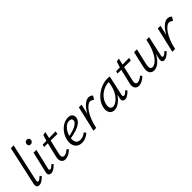

<svg xmlns="http://www.w3.org/2000/svg" viewBox="214 -1833 2964 2964"><g transform="rotate(-45 1696.0 -351.0)"><path d="M105 5Q85 5 72 -3Q59 -11 55 -28.5Q51 -46 56 -72L197 -711H258L121 -89Q117 -70 120 -59.5Q123 -49 138 -49Q152 -49 169 -61.5Q186 -74 208 -95L230 -69Q197 -34 165.5 -14.5Q134 5 105 5Z M364 5Q345 5 331.5 -3.5Q318 -12 313.5 -29.5Q309 -47 316 -74L396 -414H457L381 -89Q377 -71 379.5 -60Q382 -49 397 -49Q412 -49 428.5 -61.5Q445 -74 468 -95L490 -69Q456 -34 424.5 -14.5Q393 5 364 5ZM456 -535Q441 -535 430.5 -542Q420 -549 415.5 -561Q411 -573 414 -587Q417 -606 431 -618Q445 -630 465 -630Q480 -630 490 -623Q500 -616 504.5 -604Q509 -592 506 -577Q503 -559 489 -547Q475 -535 456 -535Z M674 8Q628 8 605.5 -26Q583 -60 597 -122L659 -384L695 -500L750 -511L661 -128Q651 -86 660.5 -64.5Q670 -43 696 -43Q717 -43 742 -56Q767 -69 795 -92L818 -65Q781 -28 744 -10Q707 8 674 8ZM573 -361 583 -402 870 -406 859 -358Z M1036 9Q984 9 949 -16.5Q914 -42 901.5 -87Q889 -132 902 -192Q916 -255 953.5 -307Q991 -359 1043 -391Q1095 -423 1154 -423Q1194 -423 1215 -408.5Q1236 -394 1242.5 -371Q1249 -348 1244 -322Q1235 -279 1194.5 -247Q1154 -215 1091 -194.5Q1028 -174 950 -163L952 -203Q1018 -214 1068.5 -231.5Q1119 -249 1149 -272Q1179 -295 1185 -319Q1187 -329 1184.5 -342Q1182 -355 1171 -364.5Q1160 -374 1133 -374Q1093 -374 1059 -348.5Q1025 -323 1001 -282.5Q977 -242 966 -197Q955 -151 960.5 -116Q966 -81 988.5 -61.5Q1011 -42 1050 -42Q1075 -42 1105.5 -52.5Q1136 -63 1165 -88L1189 -55Q1166 -35 1140.5 -20Q1115 -5 1089 2Q1063 9 1036 9Z M1317 0Q1347 -133 1394 -226.5Q1441 -320 1494.5 -369.5Q1548 -419 1596 -419Q1615 -419 1636 -411.5Q1657 -404 1669 -387L1632 -328Q1621 -342 1603 -350Q1585 -358 1571 -358Q1546 -358 1514.5 -333.5Q1483 -309 1451.5 -262.5Q1420 -216 1393.5 -150Q1367 -84 1350 0ZM1289 0 1385 -414H1444L1348 0Z M1744 6Q1687 6 1662.5 -37Q1638 -80 1650 -140Q1661 -198 1695.5 -248Q1730 -298 1780.5 -336.5Q1831 -375 1890.5 -396.5Q1950 -418 2013 -418Q2028 -418 2039 -417Q2050 -416 2059 -414L1988 -90Q1979 -48 2005 -48Q2021 -48 2039 -61Q2057 -74 2079 -95L2100 -68Q2065 -33 2036 -14Q2007 5 1979 5Q1960 5 1946.5 -3Q1933 -11 1929 -28.5Q1925 -46 1931 -73L1969 -243L2006 -277Q1994 -221 1967 -170Q1940 -119 1903.5 -79Q1867 -39 1826 -16.5Q1785 6 1744 6ZM1769 -47Q1799 -47 1831 -67.5Q1863 -88 1891.5 -121.5Q1920 -155 1940.5 -196Q1961 -237 1970 -278L1994 -389L2027 -362Q2020 -364 2011 -364.5Q2002 -365 1993 -365Q1944 -365 1898 -348Q1852 -331 1814 -301.5Q1776 -272 1749.5 -231Q1723 -190 1714 -140Q1706 -94 1722 -70.5Q1738 -47 1769 -47Z M2278 8Q2232 8 2209.5 -26Q2187 -60 2201 -122L2263 -384L2299 -500L2354 -511L2265 -128Q2255 -86 2264.5 -64.5Q2274 -43 2300 -43Q2321 -43 2346 -56Q2371 -69 2399 -92L2422 -65Q2385 -28 2348 -10Q2311 8 2278 8ZM2177 -361 2187 -402 2474 -406 2463 -358Z M2612 6Q2590 6 2571 -2Q2552 -10 2539 -28Q2526 -46 2523 -76.5Q2520 -107 2530 -152L2590 -414H2652L2593 -159Q2581 -106 2589 -77Q2597 -48 2631 -48Q2657 -48 2689 -69Q2721 -90 2753 -134Q2785 -178 2813 -247.5Q2841 -317 2860 -414H2897Q2873 -302 2840 -222Q2807 -142 2768.5 -91.5Q2730 -41 2690 -17.5Q2650 6 2612 6ZM2832 5Q2815 5 2803.5 -3.5Q2792 -12 2788.5 -29.5Q2785 -47 2790 -72L2867 -414H2918L2847 -89Q2842 -69 2845 -59Q2848 -49 2862 -49Q2877 -49 2894 -61.5Q2911 -74 2934 -95L2956 -69Q2923 -33 2891.5 -14Q2860 5 2832 5Z M3040 0Q3070 -133 3117 -226.5Q3164 -320 3217.5 -369.5Q3271 -419 3319 -419Q3338 -419 3359 -411.5Q3380 -404 3392 -387L3355 -328Q3344 -342 3326 -350Q3308 -358 3294 -358Q3269 -358 3237.5 -333.5Q3206 -309 3174.5 -262.5Q3143 -216 3116.5 -150Q3090 -84 3073 0ZM3012 0 3108 -414H3167L3071 0Z"/></g></svg>

Font: Ysabeau Office
Style: Italic
Weight: 400
Italic angle: -12°
Designer: Christian Thalmann (Catharsis Fonts)
Version: Version 2.001;gftools[0.9.30]; featfreeze: tnum,lnum,ss02